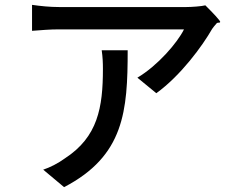

<svg xmlns="http://www.w3.org/2000/svg" viewBox="-20 -742 980 791"><path d="M485 -713C367 -713 249 -713 223 -713C185 -713 147 -717 112 -722V-668V-615C152 -618 185 -621 223 -621C273 -621 677 -621 738 -621C711 -566 629 -471 546 -422L624 -358C725 -431 814 -553 854 -623C858 -629 864 -636 870 -643C877 -653 883 -645 887 -651C890 -655 855 -691 826 -720C811 -716 769 -713 748 -713C722 -713 603 -713 485 -713ZM201 -7 244 29C492 -100 506 -285 506 -535H452H399C403 -507 404 -484 404 -458C404 -299 383 -178 248 -90C218 -68 185 -52 158 -43Z"/></svg>

Font: GenSekiGothic2 TW M
Style: Regular
Weight: 500
Version: Version 2.100;PS 2.1;hotconv 16.6.51;makeotf.lib2.5.65220 DE